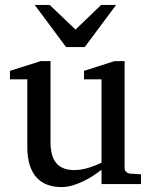

<svg xmlns="http://www.w3.org/2000/svg" viewBox="-20 -740 609 772"><path d="M388.2 0V-57.1Q375.5 -47.4 357.2 -35.2Q338.9 -22.9 317.6 -12.5Q296.4 -2 273.2 5.1Q250 12.2 228 12.2Q195.8 12.2 170.2 2.7Q144.5 -6.8 126.7 -26.6Q108.9 -46.4 99.4 -76.9Q89.8 -107.4 89.8 -149.9V-420.9H20V-455.1L143.1 -494.1H183.1V-168.9Q183.1 -142.6 188.2 -121.6Q193.4 -100.6 204.8 -85.9Q216.3 -71.3 234.9 -63.7Q253.4 -56.2 279.8 -56.2Q294.9 -56.2 310.5 -59.1Q326.2 -62 340.3 -66.7Q354.5 -71.3 366.9 -76.4Q379.4 -81.5 388.2 -85.9V-420.9H317.9V-455.1L439.9 -494.1H481V-64Q481 -54.7 487.5 -48.8Q494.1 -43 502.9 -42L546.9 -39.1V0ZM320.8 -550.8H245.6L119.6 -720.2H179.7L283.7 -621.1L386.7 -720.2H446.8Z"/></svg>

Font: Charis SIL Phon
Style: Regular
Weight: 400
Foundry: SIL International
Version: Version 5.000